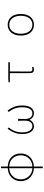

<svg xmlns="http://www.w3.org/2000/svg" viewBox="1540 -2262 919 4040"><g transform="rotate(-90 2000.0 -241.5)"><path d="M482 -20C357 -23 247 -118 247 -264C247 -411 357 -504 482 -507ZM482 198H517V11C658 8 791 -90 791 -264C791 -439 664 -535 517 -538V-681H482V-538C342 -535 209 -438 209 -264C209 -91 342 8 482 11ZM517 -507C651 -504 753 -412 753 -264C753 -117 643 -23 517 -20Z M1364 13C1421 13 1474 -18 1498 -79H1502C1527 -18 1579 13 1638 13C1730 13 1801 -62 1801 -234C1801 -368 1760 -450 1696 -540L1665 -521C1730 -428 1763 -359 1763 -234C1763 -85 1709 -20 1634 -20C1578 -20 1517 -55 1517 -177C1517 -217 1517 -267 1521 -320H1477C1482 -267 1482 -217 1482 -177C1482 -55 1422 -20 1366 -20C1296 -20 1235 -90 1235 -228C1235 -356 1272 -432 1338 -519L1309 -540C1247 -453 1200 -363 1200 -232C1200 -65 1277 13 1364 13Z M2558 13C2581 13 2603 7 2614 2L2607 -28C2594 -24 2577 -20 2561 -20C2528 -20 2515 -37 2515 -75C2515 -215 2515 -353 2517 -494H2711V-527H2361L2289 -522V-494H2482V-81C2482 -14 2502 13 2558 13Z M3500 13C3630 13 3727 -86 3727 -262C3727 -441 3630 -540 3500 -540C3369 -540 3272 -441 3272 -262C3272 -86 3369 13 3500 13ZM3500 -20C3383 -20 3310 -115 3310 -262C3310 -408 3383 -507 3500 -507C3616 -507 3689 -408 3689 -262C3689 -115 3616 -20 3500 -20Z"/></g></svg>

Font: Harano Aji Gothic TW ExtraLight
Style: Regular
Weight: 250
Foundry: Masamichi Hosoda
Version: HaranoAjiGothicTW-ExtraLight version 20230610;ttx 4.39.4